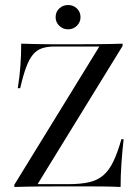

<svg xmlns="http://www.w3.org/2000/svg" viewBox="-20 -745 556 765"><path d="M37.1 0V-8.9L375.8 -559.7H198.4Q167.7 -559.7 146.8 -552.4Q125.8 -545.2 110.9 -527Q96 -508.9 83.9 -476.2Q71.8 -443.5 60.5 -393.5H50.8Q58.1 -437.9 61.3 -482.3Q64.5 -526.6 64.5 -571Q93.5 -570.2 127.8 -569.4Q162.1 -568.5 196.8 -568.5Q231.5 -568.5 259.7 -568.5Q308.9 -568.5 364.9 -569Q421 -569.4 468.5 -571V-562.1L129.8 -11.3H254Q301.6 -11.3 335.1 -19Q368.5 -26.6 391.5 -46.4Q414.5 -66.1 431.5 -101.2Q448.4 -136.3 463.7 -190.3H472.6Q466.9 -138.7 463.7 -91.9Q460.5 -45.2 460.5 0Q429 -1.6 391.5 -2Q354 -2.4 316.9 -2.4Q279.8 -2.4 248.4 -2.4Q197.6 -2.4 141.5 -2Q85.5 -1.6 37.1 0ZM251.6 -628.2Q230.6 -628.2 216.1 -642.3Q201.6 -656.5 201.6 -676.6Q201.6 -697.6 216.1 -711.3Q230.6 -725 251.6 -725Q271.8 -725 286.3 -711.3Q300.8 -697.6 300.8 -676.6Q300.8 -656.5 286.3 -642.3Q271.8 -628.2 251.6 -628.2Z"/></svg>

Font: Playfair 144pt
Style: Regular
Weight: 400
Designer: Claus Eggers Sørensen
Foundry: Claus Eggers Sørensen
Version: Version 2.001;gftools[0.9.30]